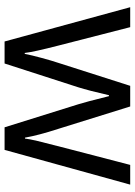

<svg xmlns="http://www.w3.org/2000/svg" viewBox="102 -676 575 818"><g transform="rotate(90 389.0 -267.5)"><path d="M522.9 0 424.8 -314Q415.5 -342.8 390.1 -444.8H386.2Q366.7 -359.4 352.1 -313L251 0H157.2L11.2 -535.2H96.2Q147.9 -333.5 175 -228Q202.1 -122.6 206.1 -85.9H210Q215.3 -113.8 227.3 -158Q239.3 -202.1 248 -228L346.2 -535.2H434.1L529.8 -228Q557.1 -144 566.9 -86.9H570.8Q572.8 -104.5 581.3 -141.1Q589.8 -177.7 683.1 -535.2H767.1L619.1 0Z"/></g></svg>

Font: f0_52653 
Style: Regular
Weight: 400
Foundry: Ascender Corporation
Version: Version 1.10